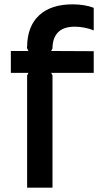

<svg xmlns="http://www.w3.org/2000/svg" viewBox="-20 -865 472 885"><path d="M412 -529H216L222 -517V0H105V-517L111 -529H30V-630H111L105 -642Q105 -643 104.5 -646Q104 -649 105 -650Q106 -744 160.5 -794.5Q215 -845 315 -845Q341 -845 366.5 -841Q392 -837 412 -829V-725Q393 -733 369.5 -737.5Q346 -742 325 -742Q272 -742 247 -715.5Q222 -689 222 -642L216 -630L412 -629Z"/></svg>

Font: TypoPRO Sinkin Sans
Style: 500 Medium
Weight: 500
Designer: Keith Bates
Foundry: K-Type
Version: Sinkin Sans (version 1.0)  by Keith Bates   •   © 2014   www